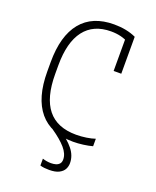

<svg xmlns="http://www.w3.org/2000/svg" viewBox="-172 -839 943 1158"><g transform="rotate(20 300.0 -260.5)"><path d="M287 219Q271 219 256.5 217.5Q242 216 229 212V168Q241 172 255 174.5Q269 177 284 177Q300 177 314 173Q328 169 337 159Q346 149 346 131Q346 95 314.5 58.5Q283 22 223 -19L265 -32Q326 8 359 49Q392 90 392 138Q392 159 382.5 177Q373 195 350 207Q327 219 287 219ZM364 10Q221 10 147.5 -78Q74 -166 74 -335V-395Q74 -564 146 -652Q218 -740 357 -740Q397 -740 432.5 -733Q468 -726 498 -712V-475H449V-708L469 -666Q421 -694 354 -694Q241 -694 182.5 -617.5Q124 -541 124 -393V-338Q124 -186 184.5 -111Q245 -36 367 -36Q400 -36 432.5 -41Q465 -46 488 -54V-6Q463 1 429.5 5.5Q396 10 364 10Z"/></g></svg>

Font: M PLUS Code Latin Expanded Light
Style: Regular
Weight: 300
Width: 7
Designer: Coji Morishita
Foundry: UNDERFOREST DESIGN
Version: Version 1.002; ttfautohint (v1.8.3)